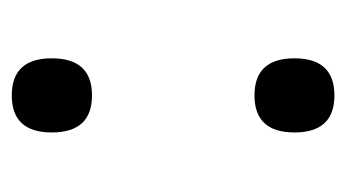

<svg xmlns="http://www.w3.org/2000/svg" viewBox="-151 -430 588 326"><g transform="rotate(-90 143.0 -267.0)"><path d="M81.1 -473.1Q81.1 -541 144 -541Q207 -541 207 -473.1Q207 -404.8 144 -404.8Q81.1 -404.8 81.1 -473.1ZM81.1 -61Q81.1 -128.9 144 -128.9Q207 -128.9 207 -61Q207 6.8 144 6.8Q81.1 6.8 81.1 -61Z"/></g></svg>

Font: Noto Serif Malayalam
Style: Regular
Weight: 400
Designer: Indian Type Foundry
Foundry: Monotype Imaging Inc.
Version: Version 1.01